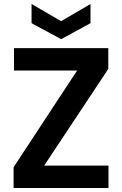

<svg xmlns="http://www.w3.org/2000/svg" viewBox="-20 -941 611 961"><path d="M48 0V-104L366 -588H50V-700H522V-596L201 -112H523V0ZM286 -745 138 -825V-921L286 -835L433 -921V-825Z"/></svg>

Font: DM Sans 24pt
Style: Bold
Weight: 700
Designer: Colophon Foundry, Jonny Pinhorn
Foundry: Colophon Foundry
Version: Version 4.004;gftools[0.9.30]